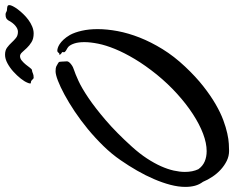

<svg xmlns="http://www.w3.org/2000/svg" viewBox="-107 -808 923 757"><g transform="rotate(-90 354.5 -429.5)"><path d="M491.2 -627Q491.2 -623 487.8 -618.7Q484.4 -614.3 479.2 -610.4Q474.1 -606.4 468.3 -603.5Q462.4 -600.6 457 -599.1Q442.9 -594.7 414.6 -581.8Q386.2 -568.8 347.2 -542.5Q308.1 -516.1 259.3 -474.4Q210.4 -432.6 154.8 -371.1Q127.4 -340.8 108.4 -311.8Q89.4 -282.7 77.6 -256.3Q65.9 -230 60.5 -206.1Q55.2 -182.1 55.2 -162.1Q55.2 -131.3 65.9 -108.9Q78.1 -91.8 96.2 -84Q114.3 -76.2 137.2 -76.2Q168.5 -76.2 205.8 -90.3Q243.2 -104.5 283 -130.4Q322.8 -156.2 362.8 -192.4Q402.8 -228.5 439 -272.9Q475.6 -318.4 500.2 -359.6Q524.9 -400.9 539.8 -437.3Q554.7 -473.6 560.8 -504.2Q566.9 -534.7 566.9 -558.1Q566.9 -581.5 561.8 -597.4Q556.6 -613.3 548.8 -621.1Q543.5 -625.5 538.1 -628.2Q532.7 -630.9 528.8 -634.8Q526.9 -637.7 526.9 -638.2Q526.9 -639.6 527.3 -641.1Q527.8 -642.6 527.8 -644Q527.8 -646 525.9 -647Q522.9 -648.4 520 -651.4Q517.1 -654.3 517.1 -655.8Q517.1 -657.2 519 -657.2H521Q522.9 -657.2 523.7 -658.4Q524.4 -659.7 525.6 -661.1Q526.9 -662.6 528.6 -663.8Q530.3 -665 534.2 -665Q537.6 -665 544.2 -663.1Q550.8 -661.1 559.1 -655.8Q567.4 -650.4 576.7 -640.6Q585.9 -630.9 595.2 -615.2Q605.5 -596.2 611.8 -568.4Q618.2 -540.5 618.2 -505.9Q618.2 -469.7 610.4 -427.5Q602.5 -385.3 585 -340.6Q567.4 -295.9 539.3 -250.2Q511.2 -204.6 470.2 -161.1Q430.2 -118.7 392.8 -89.4Q355.5 -60.1 322 -40.8Q288.6 -21.5 259.5 -10.7Q230.5 0 207 5.1Q183.6 10.3 166 11.2Q148.4 12.2 138.2 12.2Q117.7 12.2 99.1 3.2Q80.6 -5.9 64.7 -20.3Q48.8 -34.7 36.4 -53.2Q23.9 -71.8 16.1 -90.8Q5.4 -105 0.7 -122.3Q-3.9 -139.6 -3.9 -160.2Q-3.9 -188 4.4 -219.5Q12.7 -251 26.9 -283.9Q41 -316.9 60.1 -350.1Q79.1 -383.3 101.1 -415Q125.5 -450.7 157.5 -483.4Q189.5 -516.1 224.1 -544.7Q258.8 -573.2 293.9 -596.7Q329.1 -620.1 359.9 -636.7Q390.6 -653.3 414.8 -662.6Q439 -671.9 452.1 -671.9Q460 -671.9 464.1 -671.1Q468.3 -670.4 470.9 -669.2Q473.6 -668 475.8 -666.5Q478 -665 481.9 -663.1Q488.3 -660.2 489.3 -656Q490.2 -651.9 490.2 -646Q490.2 -639.2 490.7 -635Q491.2 -630.9 491.2 -627ZM675.8 -869.1Q682.1 -869.1 685.8 -866.2Q689.5 -863.3 696.8 -863.3Q701.7 -863.3 707.3 -861.8Q712.9 -860.4 712.9 -854Q712.9 -849.1 708.5 -840.3Q704.1 -831.5 696.3 -821Q688.5 -810.5 677.7 -799.3Q667 -788.1 654.8 -779.1Q642.6 -770 628.7 -764.2Q614.7 -758.3 601.1 -758.3Q580.6 -758.3 567.1 -766.6Q553.7 -774.9 543.9 -785.2Q534.2 -795.4 526.9 -803.7Q519.5 -812 511.7 -812Q502.4 -812 493.9 -804.9Q485.4 -797.9 478.3 -789.1Q471.2 -780.3 465.8 -772.9Q460.4 -765.6 457 -765.1Q449.2 -764.2 443.4 -761.2Q437.5 -758.3 426.8 -758.3Q424.3 -758.3 422.4 -760Q420.4 -761.7 418.7 -763.7Q417 -765.6 414.6 -767.3Q412.1 -769 408.7 -769Q403.8 -769 403.8 -772Q403.8 -774.4 404.8 -777.1Q405.8 -779.8 406.7 -782.2Q411.1 -793.9 423.1 -809.1Q435.1 -824.2 450.4 -838.1Q465.8 -852.1 483.4 -861.6Q501 -871.1 517.1 -871.1Q534.7 -871.1 545.4 -863Q556.2 -855 564.9 -845.5Q573.7 -835.9 583.3 -828.1Q592.8 -820.3 607.9 -820.3Q619.1 -820.3 631.1 -830.1Q643.1 -839.8 652.8 -858.4Q656.7 -864.3 661.9 -866.7Q667 -869.1 675.8 -869.1Z"/></g></svg>

Font: Oregano
Style: Italic
Weight: 400
Italic angle: -12°
Designer: Astigmatic (AOETI)
Foundry: Astigmatic (AOETI)
Version: Version 1.000